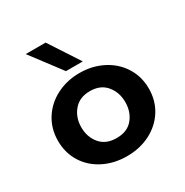

<svg xmlns="http://www.w3.org/2000/svg" viewBox="-155 -784 886 919"><g transform="rotate(-30 287.5 -325.0)"><path d="M37 -221Q37 -287 70 -339.5Q103 -392 160.5 -421.5Q218 -451 288 -451Q358 -451 415.5 -421.5Q473 -392 506 -339.5Q539 -287 539 -221Q539 -154 506 -102Q473 -50 416 -21Q359 8 288 8Q217 8 159.5 -21Q102 -50 69.5 -102Q37 -154 37 -221ZM288 -92Q347 -92 378 -129.5Q409 -167 409 -221Q409 -275 377.5 -313Q346 -351 288 -351Q230 -351 198 -313Q166 -275 166 -221Q166 -167 197.5 -129.5Q229 -92 288 -92ZM111 -658H221L330 -491H237Z"/></g></svg>

Font: Teachers SemiBold
Style: Regular
Weight: 600
Designer: Alfredo Marco Pradil & Chank Diesel
Version: Version 0.009